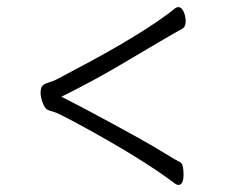

<svg xmlns="http://www.w3.org/2000/svg" viewBox="-20 -510 640 544"><path d="M485 14Q482 14 477 11Q382 -61 203 -158Q140 -192 131 -193.5Q122 -195 114 -199.5Q106 -204 100.5 -220Q95 -236 95 -247Q95 -258 98 -264Q103 -272 117 -276Q131 -280 141.5 -285.5Q152 -291 180 -306Q388 -415 477 -487Q482 -490 485 -490Q494 -490 500 -477.5Q506 -465 506 -449.5Q506 -434 497 -429Q463 -410 427.5 -389Q392 -368 316.5 -323.5Q241 -279 154 -236Q204 -211 297 -160.5Q390 -110 416.5 -94Q443 -78 459.5 -68Q476 -58 491 -50Q500 -45 500 -15.5Q500 14 485 14Z"/></svg>

Font: LXGW WenKai Lite Light
Style: Regular
Weight: 300
Designer: LXGW / Fontworks Inc.
Foundry: LXGW / Fontworks Inc.
Version: Version 1.511; March 25, 2025